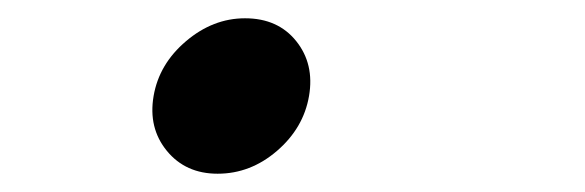

<svg xmlns="http://www.w3.org/2000/svg" viewBox="-20 -180 640 210"><path d="M148 -75Q154 -110 183.5 -135Q213 -160 248 -160Q284 -160 304 -135Q324 -110 318 -75Q312 -40 283 -15Q254 10 218 10Q183 10 162.5 -15Q142 -40 148 -75Z"/></svg>

Font: Maple Mono
Style: Italic
Weight: 400
Italic angle: -10°
Monospace: yes
Designer: subframe7536
Version: Version 7.300